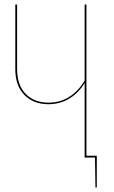

<svg xmlns="http://www.w3.org/2000/svg" viewBox="-20 -700 508 853"><path d="M410 -8V133H404L402 0H356V-331Q328 -286 287 -261.5Q246 -237 195 -237Q129 -237 88.5 -278Q48 -319 48 -393V-680H56V-393Q56 -322 94 -283Q132 -244 196 -244Q247 -244 287.5 -269.5Q328 -295 356 -342V-680H364V-8Z"/></svg>

Font: Fira Sans Compressed Eight
Style: Regular
Weight: 100
Width: 1
Designer: bBox Type GmbH & Carrois Corporate GbR & Edenspiekermann AG
Foundry: bBox Type GmbH & Carrois Corporate GbR & Edenspiekermann AG
Version: Version 4.301